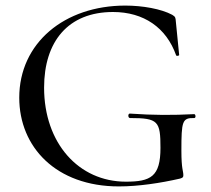

<svg xmlns="http://www.w3.org/2000/svg" viewBox="-20 -656 756 688"><path d="M406 12C476 12 555 0 625 -16C634 -19 637 -20 637 -28C637 -44 630 -49 630 -116C630 -222 633 -234 676 -233C683 -233 681 -247 676 -247C597 -243 532 -243 445 -249C438 -249 438 -233 446 -233C547 -233 555 -222 555 -126C555 -23 520 -5 431 -5C262 -5 138 -143 138 -342C138 -507 224 -613 385 -613C495 -613 576 -557 611 -458C612 -454 622 -456 622 -459L610 -580C609 -592 609 -596 597 -603C558 -624 491 -636 429 -636C211 -636 49 -502 49 -306C49 -129 181 12 406 12Z"/></svg>

Font: Cormorant Infant Book
Style: Regular
Weight: 500
Designer: Christian Thalmann (Catharsis Fonts)
Version: Version 1.000;PS 002.000;hotconv 1.0.88;makeotf.lib2.5.64775